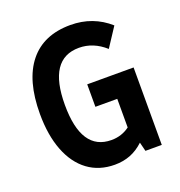

<svg xmlns="http://www.w3.org/2000/svg" viewBox="-123 -766 827 883"><g transform="rotate(-20 290.0 -325.0)"><path d="M291 12Q215 12 160 -28.5Q105 -69 75.5 -145Q46 -221 46 -325Q46 -489 115.5 -575.5Q185 -662 317 -662Q427 -662 507 -591L446 -498Q388 -550 318 -550Q168 -550 168 -325Q168 -100 315 -100Q365 -100 404 -129V-269H297V-379H524V0H444L433 -44Q402 -15 367 -1.5Q332 12 291 12Z"/></g></svg>

Font: Sometype Mono
Style: Bold
Weight: 700
Monospace: yes
Designer: Ryoichi Tsunekawa
Foundry: Dharma Type
Version: Version 1.000; ttfautohint (v1.8.3)